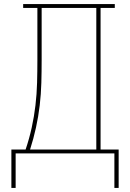

<svg xmlns="http://www.w3.org/2000/svg" viewBox="-20 -755 640 945"><path d="M36 170V-19H106Q124 -72 136 -126.5Q148 -181 154.5 -236.5Q161 -292 162.5 -348Q164 -404 164 -459V-716H94V-735H545V-716H475V-19H564V170H543V0H57V170ZM454 -19V-716H185V-459Q185 -404 183.5 -348Q182 -292 175.5 -236.5Q169 -181 157 -126.5Q145 -72 128 -19Z"/></svg>

Font: Iosevka HT Thin Extended
Style: Regular
Weight: 100
Width: 7
Monospace: yes
Designer: Belleve Invis
Foundry: Belleve Invis
Version: Version 32.3.0; ttfautohint (v1.8.4)